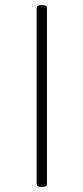

<svg xmlns="http://www.w3.org/2000/svg" viewBox="-20 -722 323 744"><path d="M138 2Q130 2 126 -1Q122 -4 122 -10V-690Q122 -696 126 -699Q130 -702 138 -702H146Q154 -702 158 -699Q162 -696 162 -690V-10Q162 -4 158 -1Q154 2 146 2Z"/></svg>

Font: Asap Thin
Style: Regular
Weight: 250
Designer: Pablo Cosgaya
Foundry: Omnibus-Type
Version: Version 3.001